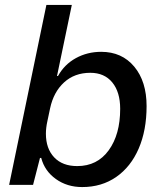

<svg xmlns="http://www.w3.org/2000/svg" viewBox="-20 -749 656 778"><path d="M147 -109H142L114 0H17L168 -729H271L211 -441H215Q241 -488 287.5 -513.5Q334 -539 390 -539Q474 -539 524 -479Q574 -419 574 -319Q574 -221 542 -147Q510 -73 451 -32Q392 9 313 9Q252 9 206.5 -23.5Q161 -56 147 -109ZM467 -308Q467 -376 435 -415Q403 -454 346 -454Q282 -454 239.5 -415Q197 -376 183 -310L172 -258Q166 -231 166 -207Q166 -147 199.5 -111.5Q233 -76 293 -76Q374 -76 420.5 -140Q467 -204 467 -308Z"/></svg>

Font: Mona Sans Medium
Style: Italic
Weight: 500
Italic angle: -11.7°
Designer: Deni Anggara
Foundry: GitHub
Version: Version 2.000